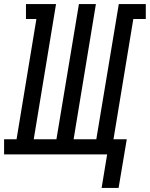

<svg xmlns="http://www.w3.org/2000/svg" viewBox="-62 -755 733 939"><path d="M518 164H435L462 0H-42V-74H19L116 -662H65V-735H212L103 -74H214L324 -735H407L298 -74H409L519 -735H651V-662H590L493 -74H558Z"/></svg>

Font: Iosevka Slab Extended Oblique
Style: Regular
Weight: 400
Width: 7
Italic angle: -9°
Monospace: yes
Designer: Belleve Invis
Foundry: Belleve Invis
Version: Version 11.1.0; ttfautohint (v1.8.3)